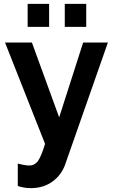

<svg xmlns="http://www.w3.org/2000/svg" viewBox="-20 -744 590 993"><path d="M123 -605V-724H234V-605ZM315 -605V-724H426V-605ZM72 102Q110 112 132 112Q159 112 176 89Q193 66 213 0L6 -524H145L286 -137L410 -524H538L318 104Q299 160 252 194.5Q205 229 139 229Q105 229 72 218Z"/></svg>

Font: Raleway-v4020
Style: Bold
Weight: 700
Designer: Matt McInerney, Pablo Impallari, Rodrigo Fuenzalida
Foundry: Matt McInerney, Pablo Impallari, Rodrigo Fuenzalida
Version: Version 4.020;PS 004.020;hotconv 1.0.88;makeotf.lib2.5.64775